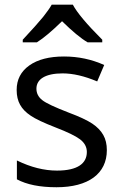

<svg xmlns="http://www.w3.org/2000/svg" viewBox="-20 -786 519 816"><path d="M76.7 -606H136.7C165.5 -624 201.2 -654.3 243.7 -695.8C287.1 -653.3 323.2 -623 352.5 -606H414.6V-617.2C348.1 -683.6 306.6 -733.4 289.6 -766.1H199.7C191.9 -752 179.7 -734.9 163.1 -713.9C146 -692.9 117.2 -660.6 76.7 -617.2ZM434.1 -147.9C434.1 -172.9 429.2 -194.3 418.9 -212.4C408.7 -230.5 393.1 -246.6 372.1 -260.7C350.6 -274.9 317.4 -290.5 272.9 -307.1C213.4 -330.1 175.3 -347.7 159.2 -360.8C143.1 -373.5 134.8 -389.6 134.8 -409.2C134.8 -449.7 173.3 -474.1 246.1 -474.1C289.6 -474.1 338.9 -462.9 393.1 -439.9L422.9 -509.8C369.6 -533.7 313 -545.9 252 -545.9C189.5 -545.9 140.1 -533.2 104.5 -507.8C68.8 -482.4 50.8 -447.8 50.8 -403.8C50.8 -378.9 55.7 -357.9 65.4 -340.8C74.7 -323.7 89.8 -308.1 110.4 -294.4C130.9 -280.3 166.5 -263.7 216.8 -244.1C266.1 -225.1 300.8 -208.5 320.3 -193.8C339.4 -179.2 349.1 -161.1 349.1 -140.1C349.1 -91.8 310.5 -61 222.2 -61C167.5 -61 110.8 -75.2 51.8 -104V-23.9C93.3 -1.5 149.4 9.8 220.2 9.8C355.5 9.8 434.1 -47.9 434.1 -147.9Z"/></svg>

Font: Noto Reveo Sans
Style: Regular
Weight: 400
Designer: Monotype Design team
Foundry: Monotype Imaging Inc.
Version: Version 1.04